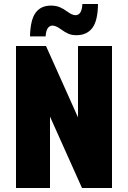

<svg xmlns="http://www.w3.org/2000/svg" viewBox="-20 -940 640 960"><path d="M60 0V-710H210L370 -353V-710H540V0H390L230 -357V0ZM362 -764Q338 -764 320.5 -772Q303 -780 284 -794Q260 -812 242 -812Q229 -812 219.5 -800Q210 -788 208 -758H130Q132 -842 158.5 -877Q185 -912 234 -912Q260 -912 279 -904Q298 -896 318 -881Q341 -864 358 -864Q372 -864 381 -876.5Q390 -889 392 -920H470Q469 -836 441.5 -800Q414 -764 362 -764Z"/></svg>

Font: Geist Mono UltraBlack
Style: Regular
Weight: 900
Monospace: yes
Designer: Basement.studio, Andrés Briganti, Mateo Zaragoza
Foundry: Basement.studio, Vercel, Andrés Briganti, Guido Ferreyra, Mateo Zaragoza
Version: Version 1.400; ttfautohint (v1.8.4.7-5d5b)